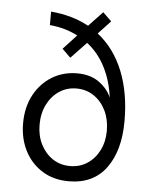

<svg xmlns="http://www.w3.org/2000/svg" viewBox="-53 -773 658 830"><g transform="rotate(5 276.0 -358.5)"><path d="M275.5 12Q210.5 12 161.5 -18.2Q112.5 -48.5 85.2 -101.2Q58 -154 58 -221Q58 -291 86.5 -344Q115 -397 163.5 -426.5Q212 -456 272.5 -456Q330.5 -456 368.2 -428.5Q406 -401 421.5 -363.5Q412.5 -435 382.8 -493.8Q353 -552.5 303.5 -591L236.5 -520.5L200 -556.5L258 -619Q204 -647.5 136.5 -653.5V-712Q230 -704 301 -665L361.5 -729L399 -692.5L345.5 -635.5Q418.5 -578 456.2 -484.5Q494 -391 494 -268.5Q494 -140 438.2 -64Q382.5 12 275.5 12ZM275.5 -54Q318.5 -54 351.2 -75.8Q384 -97.5 402.8 -135.2Q421.5 -173 421.5 -220Q421.5 -268.5 402.8 -307Q384 -345.5 351 -368Q318 -390.5 275 -390.5Q234 -390.5 201 -368.8Q168 -347 148.8 -308.8Q129.5 -270.5 129.5 -221Q129.5 -173.5 148.5 -135.8Q167.5 -98 200.5 -76Q233.5 -54 275.5 -54Z"/></g></svg>

Font: Overpass Light
Style: Regular
Weight: 300
Designer: Delve Withrington, Dave Bailey, Thomas Jockin
Foundry: Delve Fonts LLC
Version: Version 4.000; ttfautohint (v1.8.3)